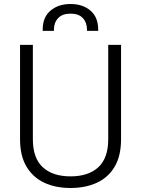

<svg xmlns="http://www.w3.org/2000/svg" viewBox="-20 -924 704 958"><path d="M332 14Q257 14 200.5 -12.5Q144 -39 112 -93Q80 -147 80 -229V-700H144V-229Q144 -135 193.5 -89.5Q243 -44 332 -44Q421 -44 470.5 -89.5Q520 -135 520 -229V-700H584V-229Q584 -147 552.5 -93Q521 -39 464 -12.5Q407 14 332 14ZM193 -770V-776Q193 -838 232 -871Q271 -904 332 -904Q393 -904 431.5 -871Q470 -838 470 -776V-770H414V-776Q414 -811 393.5 -833.5Q373 -856 332 -856Q291 -856 270 -833.5Q249 -811 249 -776V-770Z"/></svg>

Font: Space Grotesk Light Light
Style: Regular
Weight: 300
Version: Version 2.000